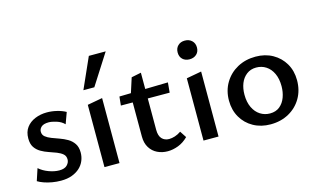

<svg xmlns="http://www.w3.org/2000/svg" viewBox="-87 -959 2010 1221"><g transform="rotate(-15 918.5 -348.5)"><path d="M184 12Q154 12 125.5 7Q97 2 73 -6.5Q49 -15 33 -25L59 -104Q85 -81 121.5 -67.5Q158 -54 190 -54Q225 -54 241.5 -71Q258 -88 258 -108Q258 -131 243 -144Q228 -157 204 -166.5Q180 -176 154 -184.5Q128 -193 104 -207Q80 -221 65.5 -243Q51 -265 51 -301Q51 -344 72 -372.5Q93 -401 129 -416Q165 -431 208 -431Q240 -431 273 -423Q306 -415 331 -401L304 -327Q284 -348 253 -357.5Q222 -367 203 -367Q169 -367 154 -353.5Q139 -340 139 -322Q139 -301 154.5 -288.5Q170 -276 193.5 -267Q217 -258 244 -248.5Q271 -239 295 -225Q319 -211 334.5 -188Q350 -165 350 -129Q350 -101 339.5 -75.5Q329 -50 308 -30.5Q287 -11 256 0.5Q225 12 184 12Z M472 0V-410L571 -428V0ZM469 -507 559 -709H670L541 -507Z M888 7Q851 7 820 -8Q789 -23 770.5 -53Q752 -83 752 -126V-398L787 -507L851 -520V-144Q851 -104 869 -85Q887 -66 916 -66Q934 -66 954.5 -72.5Q975 -79 995 -93L1023 -50Q993 -20 957.5 -6.5Q922 7 888 7ZM995 -350 674 -351 680 -409 1001 -416Z M1124 0V-410L1223 -428V0ZM1173 -522Q1145 -522 1127.5 -538.5Q1110 -555 1110 -583Q1110 -611 1127.5 -628Q1145 -645 1173 -645Q1201 -645 1219 -628Q1237 -611 1237 -583Q1237 -555 1219 -538.5Q1201 -522 1173 -522Z M1564 11Q1501 11 1451.5 -16.5Q1402 -44 1374 -92.5Q1346 -141 1346 -203Q1346 -269 1377 -320.5Q1408 -372 1461 -401Q1514 -430 1581 -430Q1644 -430 1693 -402.5Q1742 -375 1770 -327Q1798 -279 1798 -217Q1798 -151 1768 -99.5Q1738 -48 1685 -18.5Q1632 11 1564 11ZM1578 -57Q1617 -57 1642.5 -78Q1668 -99 1680.5 -133Q1693 -167 1693 -206Q1693 -255 1676.5 -290Q1660 -325 1631.5 -343.5Q1603 -362 1567 -362Q1530 -362 1503.5 -341.5Q1477 -321 1464 -288Q1451 -255 1451 -214Q1451 -165 1468 -129.5Q1485 -94 1514 -75.5Q1543 -57 1578 -57Z"/></g></svg>

Font: Ysabeau Office SemiBold
Style: Regular
Weight: 600
Designer: Christian Thalmann (Catharsis Fonts)
Version: Version 2.001;gftools[0.9.30]; featfreeze: tnum,lnum,ss02